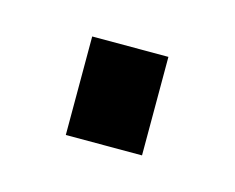

<svg xmlns="http://www.w3.org/2000/svg" viewBox="-34 -140 224 183"><g transform="rotate(15 77.5 -48.5)"><path d="M40 0V-97.2H115.2V0Z"/></g></svg>

Font: Bebas Neue Regular
Style: Regular
Weight: 400
Designer: Ryoichi Tsunekawa
Foundry: Ryoichi Tsunekawa
Version: Version 001.003